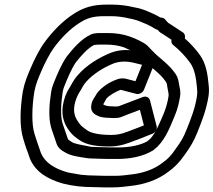

<svg xmlns="http://www.w3.org/2000/svg" viewBox="-20 -735 924 831"><path d="M225.2 -112C232.2 -93.7 247.7 -82.7 257.7 -77.8C285.2 -59.8 322.4 -56 351.6 -51.4C359.8 -49.6 369.5 -49.1 378 -49C389.7 -48.3 401.1 -48 409.9 -48C421.9 -47.3 434.3 -47 448.4 -47H487.4C543.9 -47 598.7 -57.7 641 -83.2C642.5 -84.1 644.3 -85.5 645.4 -86.3L661.6 -100.3C662.3 -100.9 663.2 -101.9 663.7 -102.4C700.8 -141 719.1 -193.2 737.8 -237.6C748.6 -263.3 754.9 -290.1 759.4 -318C762.9 -340.1 757.6 -355.1 755.2 -368.7C752.6 -385.4 750.4 -400 739.8 -415.1C710.5 -458.6 671 -481.7 641.9 -512.6L617.4 -537.9C602.7 -551.8 564.8 -568.8 542.3 -576.7C514.7 -586.4 483.5 -592 447.8 -592H419.8C406.6 -592 386.7 -591.9 374.7 -586.4C328.8 -565.1 295.1 -523 269.8 -491.5C269.4 -491 268.9 -490.3 268.6 -489.9C243.8 -454.3 224.8 -406.7 210.2 -369.7C206 -359 203.1 -348.2 201.4 -337C193.2 -285.4 189.2 -228 200.5 -186.3C202.6 -177.9 205.9 -168 209.1 -159.5L218.4 -132.2C221 -123.6 225.2 -112 225.2 -112ZM418.5 -98C408.7 -98 397.9 -99 386.7 -99C378.5 -99 372.6 -99.7 369.3 -100.4C336.9 -107.9 304.8 -110.6 289.4 -121.2C283.2 -125.5 275 -130.3 274.1 -132.7C271.5 -139.2 269.8 -144.4 266.9 -153.8L257.1 -182.5C253.7 -191.4 251.6 -198.1 249.6 -205.7C241.4 -236.1 243.7 -288.8 251.4 -337C252.6 -344.5 254.5 -351.7 257.1 -358.3C271.2 -394 289.2 -437.5 308.3 -465.3C332.3 -495.3 358.9 -525.8 387.1 -540.3C393.2 -541.2 403.9 -542 411.8 -542H439.8C469.8 -542 494.9 -537.5 517.4 -529.8C529.1 -523.6 538.4 -520 553 -514.5C568.1 -508.7 562.5 -510.7 577.8 -499.9C578.3 -499.5 579.1 -499 580.5 -498.3L602.6 -475.4C636.7 -439.2 673 -417.8 696.5 -382.9C702.9 -373.7 702 -373.9 705.2 -353.3C708.6 -333.8 710.9 -327.7 709.4 -318C705.5 -293.5 700.1 -273.6 691.2 -249.8C672.4 -205.1 654.2 -159.9 630.6 -134.6L617.7 -123.5C589.7 -107.5 544.6 -97 495.4 -97H456.4C442.1 -97 430 -98 418.5 -98ZM398 25C375.8 25 348 23.5 329.8 21.3C306.4 16.3 288.3 14.8 271.5 10.8C213.9 -6.1 175.1 -31.5 157.4 -72L148.1 -99.2C142.3 -116.1 135.1 -136.5 129.3 -155.6C116 -198.3 118.1 -271.8 128.6 -338.5C135.4 -372.6 145.7 -396.3 158.7 -426.6C171.7 -457.6 195.9 -504.9 212 -526.4C243.7 -569.9 283.7 -610.9 325.1 -636.5C356.4 -656.6 382.8 -665 431.3 -665H459.3C487.5 -665 513.8 -661.2 537.6 -655.6L557.1 -651.5C580.3 -646 591.5 -638.9 615.8 -629.7C633 -622 638.4 -618.3 653.3 -609.1C655.9 -607.6 659.9 -606.5 662 -606.2L669.5 -597.8C672.4 -594.7 679.5 -590.6 682.3 -589.1L722.2 -562.9C720.2 -552.3 723.4 -545.3 729.1 -540.7C756.9 -518.2 782.3 -492 803.3 -462.7C821.8 -436.1 828.5 -401 832.8 -353.7C834.4 -340.3 834.1 -329 832.4 -318C824 -265.5 807.6 -224.2 788.6 -176.7C774 -138.7 761.8 -120 739.1 -89C719.5 -60.1 707 -47.3 681.6 -29.2C647.5 -3 601.3 14.5 547 20.2L512.4 24.2C500.8 25.4 488.3 26 475.9 26H436.9C421.9 26 409.5 25 398 25ZM674.7 -658.9C665.1 -664.6 655.9 -669.8 641.6 -676.1C620.8 -685.3 604.7 -693.6 575.1 -700.5L555.8 -704.4C530.6 -710.4 499.5 -715 467.2 -715H439.2C384.2 -715 342.5 -702.9 303 -677.5C252.8 -646.5 207.3 -599 172.7 -551.6C150.9 -522.4 126.7 -473.5 112.4 -439.4C99.6 -409.6 86.6 -379.7 78.8 -339.5C67.3 -267 63.5 -189.4 80.6 -134.4C86 -116.6 92.1 -95.6 100 -76.2L109.4 -48.8C109.5 -48.5 109.7 -47.8 109.9 -47.3C134.9 10.8 187.9 40.8 251.4 59.2C297.2 70.4 334.2 74.9 389.4 75C399.5 75.6 414.4 76 429 76H468C482.2 76 495.9 75.3 510.1 73.8L544.7 69.8C605.9 63.5 662.6 43.4 707.6 9.2C735.8 -11 757 -32.5 779.3 -65C801.2 -95.2 819.5 -123.6 835.5 -165.3C854.1 -211.9 873 -259.1 882.4 -318C884.8 -333.7 885 -350.4 883.2 -366.3C878.8 -414.1 871.9 -458.4 846.4 -495.3C826.5 -523 804.8 -546.6 779.7 -568.7C782.5 -577.4 780.4 -588.9 771.9 -594.5L713.9 -632.5C711.8 -633.9 710.7 -634.3 707.9 -636.1L693.5 -652.1C689.7 -656.4 682.5 -659.6 674.7 -658.9ZM486.4 -391.4C456.2 -381 420.6 -358.9 400.1 -331.9C398.9 -330.2 397.5 -327.9 396.8 -326.5C392.2 -316.6 379 -302.9 376.1 -285L375 -278C369.6 -243.7 403.2 -234.2 403.2 -234.2C412.2 -227.5 435.5 -225.2 450.5 -225C458.1 -224.3 465.3 -224 472.5 -224C484.4 -224 494.7 -224.9 502.4 -227.8L512.7 -231.7C520.2 -234.4 528.1 -237.6 535.9 -240.9C552.9 -247.1 570.5 -253.8 585.5 -259.6L602.8 -192.4C586.3 -186 570.1 -179.1 553.1 -173.2C520 -160.3 498.1 -151 460.9 -151C415.4 -151 374.7 -157.5 355.9 -171.9C341.3 -182.1 331.1 -189.5 323.6 -200.5C306.9 -222.6 296.5 -243.1 302.2 -279C305.1 -297.4 313.7 -318.1 321.3 -331.6C336.4 -354.8 339.9 -366.3 352.5 -380.4C381.6 -414 427.5 -442.7 472.4 -460.8C500.3 -470.8 531.8 -470.4 561.4 -462.7L594.8 -454.5L566.3 -383.4L524.5 -394.3C510.9 -397.8 494.3 -394.7 486.4 -391.4ZM459.6 -275C447.7 -275 433.8 -277.7 426.6 -283.4C428.9 -287.9 433.9 -295 440.6 -308.2C452.6 -322.3 480.1 -337.8 500.7 -346C500.7 -346 501.1 -346 501.8 -346C503.5 -346 504.4 -345.8 504.7 -345.7L570 -328.7C583 -325.4 598 -334 603.3 -347.1L651.3 -467.1C656.7 -480.5 650.3 -494.2 637.5 -497.3L580.9 -511.3C544.8 -520.7 502.8 -522.5 460.9 -507.1C408 -485.9 354.3 -453.2 316.6 -409.6C296.7 -387.4 289.7 -368.6 279.6 -353.2C267.3 -334.6 256.5 -306.5 252.2 -279C244.1 -227.7 261.4 -193.5 280.7 -167.6C292.5 -150.9 307.6 -140 321.9 -130.1C354 -105.9 404.8 -101 453 -101C499.7 -101 532.1 -114.2 564.4 -126.8L578.2 -131.8L639.4 -156C651.5 -160.7 661.3 -175.4 658 -188.6L628.9 -301.6C626 -312.5 612.8 -320.5 598.7 -315.2C563.8 -302.1 526.8 -287.6 493.2 -275C488.1 -274.9 487.9 -274 480.4 -274C473.9 -274 466.8 -275 459.6 -275Z"/></svg>

Font: Tape
Style: Regular
Weight: 500
Foundry: Cannot Into Space Fonts
Version: Version 0.97